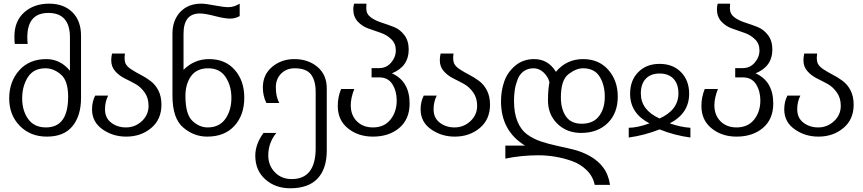

<svg xmlns="http://www.w3.org/2000/svg" viewBox="-20 -740 4674 1040"><path d="M349.1 -215.8Q349.1 -304.2 309.1 -336.9Q270.5 -370.1 226.1 -370.1Q161.6 -370.1 130.9 -321.8Q100.1 -273.4 100.1 -207Q100.1 -141.1 132.3 -95.7Q165 -49.8 229 -49.8Q349.1 -49.8 349.1 -215.8ZM418.9 -209Q418.9 -113.8 373 -57.1Q327.1 0 233.9 0Q144 0 86.9 -58.6Q29.8 -117.2 29.8 -207Q29.8 -297.9 84.5 -359.4Q138.7 -419.9 231 -419.9Q306.2 -419.9 358.9 -356.9V-537.1Q358.9 -669.9 242.2 -669.9Q127.9 -669.9 127.9 -538.1Q127.9 -519 129.9 -502H60.1Q58.1 -513.7 58.1 -543Q58.1 -625 110.4 -672.4Q163.6 -720.2 246.1 -720.2Q325.7 -720.2 372.6 -673.3Q418.9 -627 418.9 -546.9Z M854.5 -172.9Q854.5 -93.3 799.3 -46.9Q743.7 0 663.6 0Q591.3 0 535.2 -39.6Q478.5 -79.1 478.5 -147.9Q478.5 -189 495.6 -222.2H565.9Q548.8 -189 548.8 -147.9Q548.8 -101.6 581.5 -76.2Q615.2 -49.8 662.6 -49.8Q711.9 -49.8 748.5 -84Q784.7 -117.7 784.7 -167Q784.7 -209 763.7 -238.8Q742.2 -269.5 713.4 -285.2Q689 -298.8 654.3 -315.9Q625 -330.6 603.5 -355Q582.5 -378.9 582.5 -414.1Q582.5 -430.7 586.9 -450.2H656.7Q654.8 -438 654.8 -430.2Q654.8 -406.7 660.6 -395Q668.9 -378.4 691.9 -363.8Q716.3 -348.1 741.7 -335Q769.5 -320.8 794.9 -301.8Q821.8 -281.7 837.9 -250Q854.5 -217.3 854.5 -172.9Z M1233.4 -210Q1233.4 -275.9 1201.7 -323.2Q1170.4 -370.1 1107.4 -370.1Q1045.4 -370.1 1014.6 -327.1Q984.4 -284.7 984.4 -220.2Q984.4 -120.1 1022.5 -85Q1060.1 -49.8 1104.5 -49.8Q1168.5 -49.8 1201.2 -96.7Q1233.4 -142.6 1233.4 -210ZM1303.2 -210.9Q1303.2 -116.7 1250 -58.6Q1196.8 0 1102.1 0Q1031.2 0 974.1 -47.9Q914.1 -96.7 914.1 -222.2V-557.1Q914.1 -629.9 956.1 -674.8Q998.5 -720.2 1070.3 -720.2Q1093.8 -720.2 1144 -710.4Q1191.9 -701.2 1217.3 -701.2Q1247.6 -701.2 1278.3 -720.2V-652.8Q1253.9 -639.2 1226.1 -639.2Q1197.8 -639.2 1145 -652.8Q1090.8 -667 1062.5 -667Q974.1 -667 974.1 -557.1V-361.8Q1032.2 -419.9 1112.3 -419.9Q1201.2 -419.9 1252.4 -360.4Q1303.2 -301.8 1303.2 -210.9Z M1750 75.2Q1750 174.3 1700.2 227.1Q1650.4 279.8 1552.2 279.8Q1471.2 279.8 1417 231.4Q1362.8 183.1 1362.8 103Q1362.8 41.5 1407.2 -20H1477.1Q1433.1 32.7 1433.1 102.1Q1433.1 156.2 1469.2 193.4Q1504.9 230 1560.1 230Q1689.9 230 1689.9 62V-241.2Q1689.9 -304.7 1664.1 -337.4Q1638.2 -370.1 1576.2 -370.1Q1531.2 -370.1 1502.4 -340.8Q1474.1 -312 1474.1 -267.1Q1474.1 -214.8 1493.2 -182.1H1422.9Q1403.8 -220.2 1403.8 -266.1Q1403.8 -335.9 1454.1 -377.9Q1504.4 -419.9 1574.2 -419.9Q1649.4 -419.9 1699.7 -377.4Q1750 -335 1750 -261.2Z M2198.7 -179.2Q2198.7 -94.2 2142.6 -46.9Q2086.9 0 2000 0Q1920.4 0 1865.2 -44.4Q1809.6 -88.9 1809.6 -166Q1809.6 -214.4 1827.6 -257.8H1898.9Q1879.9 -209.5 1879.9 -169.9Q1879.9 -116.7 1912.6 -83.5Q1945.8 -49.8 2000 -49.8Q2061 -49.8 2094.7 -91.8Q2128.9 -134.3 2128.9 -195.8Q2128.9 -246.1 2105.5 -283.7Q2082 -320.8 2034.7 -320.8H1992.7V-371.1H2034.7Q2072.3 -371.1 2097.7 -399.9Q2124 -430.2 2124 -466.8Q2124 -503.9 2100.1 -526.9Q2075.7 -550.8 2043 -562L1974.6 -585.9Q1941.4 -597.7 1917.5 -623.5Q1893.6 -649.9 1893.6 -689.9Q1893.6 -704.6 1897.9 -720.2H1964.8Q1963.9 -709.5 1963.9 -694.8Q1963.9 -665 1987.3 -647Q2009.3 -629.9 2044.9 -618.2Q2085.4 -605 2112.8 -594.2Q2146.5 -581.1 2170.4 -549.8Q2193.8 -519 2193.8 -471.2Q2193.8 -379.9 2103 -342.8Q2198.7 -299.8 2198.7 -179.2Z M2634.3 -172.9Q2634.3 -93.3 2579.1 -46.9Q2523.4 0 2443.4 0Q2371.1 0 2314.9 -39.6Q2258.3 -79.1 2258.3 -147.9Q2258.3 -189 2275.4 -222.2H2345.7Q2328.6 -189 2328.6 -147.9Q2328.6 -101.6 2361.3 -76.2Q2395 -49.8 2442.4 -49.8Q2491.7 -49.8 2528.3 -84Q2564.5 -117.7 2564.5 -167Q2564.5 -209 2543.5 -238.8Q2522 -269.5 2493.2 -285.2Q2468.8 -298.8 2434.1 -315.9Q2404.8 -330.6 2383.3 -355Q2362.3 -378.9 2362.3 -414.1Q2362.3 -430.7 2366.7 -450.2H2436.5Q2434.6 -438 2434.6 -430.2Q2434.6 -406.7 2440.4 -395Q2448.7 -378.4 2471.7 -363.8Q2496.1 -348.1 2521.5 -335Q2549.3 -320.8 2574.7 -301.8Q2601.6 -281.7 2617.7 -250Q2634.3 -217.3 2634.3 -172.9Z M3255.9 -215.8Q3255.9 -281.2 3227.5 -325.7Q3199.2 -370.1 3138.2 -370.1Q3101.1 -370.1 3060.1 -338.9Q3018.1 -308.1 3018.1 -211.9Q3018.1 -150.4 3044.9 -110.4Q3072.3 -69.8 3130.9 -69.8Q3193.4 -69.8 3224.6 -110.8Q3255.9 -151.4 3255.9 -215.8ZM3326.2 -216.8Q3326.2 -127 3272 -73.7Q3217.3 -20 3127.9 -20Q3050.3 -20 2999.5 -69.3Q2948.2 -119.1 2948.2 -195.8Q2948.2 -252.4 2956.1 -294.9Q2948.7 -324.7 2924.3 -347.7Q2900.4 -370.1 2870.1 -370.1Q2838.4 -370.1 2815.4 -353Q2793 -336.4 2782.7 -307.1Q2771 -274.4 2768.1 -251Q2764.2 -222.2 2764.2 -193.8Q2764.2 -127 2783.2 -81.5Q2802.2 -36.1 2835 -12.2Q2867.7 11.7 2909.2 25.9Q2948.7 39.1 2997.6 49.8Q3050.3 61 3088.9 70.8Q3133.3 82 3176.3 106Q3219.7 130.4 3247.1 167Q3275.9 205.1 3284.2 261.2H3201.2Q3192.4 216.3 3158.7 182.6Q3125.5 149.4 3078.1 132.3Q3032.7 116.2 2985.4 108.4Q2939.9 101.1 2895 101.1Q2805.7 101.1 2717.3 119.1V48.8H2824.2Q2693.8 -30.8 2693.8 -190.9Q2693.8 -249 2711.4 -298.8Q2729 -349.1 2771 -384.3Q2813.5 -419.9 2873 -419.9Q2949.2 -419.9 2991.2 -351.1Q3048.8 -419.9 3138.2 -419.9Q3223.6 -419.9 3274.9 -361.8Q3326.2 -303.7 3326.2 -216.8Z M3654.8 -233.9Q3654.8 -285.2 3627.9 -313.5Q3601.1 -341.8 3552.7 -341.8Q3504.9 -341.8 3478 -313.5Q3451.2 -285.2 3451.2 -233.9Q3451.2 -144 3552.7 -98.1Q3654.8 -144.5 3654.8 -233.9ZM3719.7 4.9Q3632.3 -6.8 3552.7 -39.1Q3471.2 -6.8 3385.7 4.9V-47.9Q3433.6 -48.3 3498 -71.8Q3393.1 -126 3393.1 -231.9Q3393.1 -304.7 3437 -349.1Q3481 -394 3552.7 -394Q3625 -394 3668.9 -349.1Q3712.9 -304.2 3712.9 -231.9Q3712.9 -126 3607.9 -71.8Q3668 -50.8 3719.7 -47.9Z M4168.5 -179.2Q4168.5 -94.2 4112.3 -46.9Q4056.6 0 3969.7 0Q3890.1 0 3835 -44.4Q3779.3 -88.9 3779.3 -166Q3779.3 -214.4 3797.4 -257.8H3868.7Q3849.6 -209.5 3849.6 -169.9Q3849.6 -116.7 3882.3 -83.5Q3915.5 -49.8 3969.7 -49.8Q4030.8 -49.8 4064.5 -91.8Q4098.6 -134.3 4098.6 -195.8Q4098.6 -246.1 4075.2 -283.7Q4051.8 -320.8 4004.4 -320.8H3962.4V-371.1H4004.4Q4042 -371.1 4067.4 -399.9Q4093.8 -430.2 4093.8 -466.8Q4093.8 -503.9 4069.8 -526.9Q4045.4 -550.8 4012.7 -562L3944.3 -585.9Q3911.1 -597.7 3887.2 -623.5Q3863.3 -649.9 3863.3 -689.9Q3863.3 -704.6 3867.7 -720.2H3934.6Q3933.6 -709.5 3933.6 -694.8Q3933.6 -665 3957 -647Q3979 -629.9 4014.6 -618.2Q4055.2 -605 4082.5 -594.2Q4116.2 -581.1 4140.1 -549.8Q4163.6 -519 4163.6 -471.2Q4163.6 -379.9 4072.8 -342.8Q4168.5 -299.8 4168.5 -179.2Z M4604 -172.9Q4604 -93.3 4548.8 -46.9Q4493.2 0 4413.1 0Q4340.8 0 4284.7 -39.6Q4228 -79.1 4228 -147.9Q4228 -189 4245.1 -222.2H4315.4Q4298.3 -189 4298.3 -147.9Q4298.3 -101.6 4331.1 -76.2Q4364.7 -49.8 4412.1 -49.8Q4461.4 -49.8 4498 -84Q4534.2 -117.7 4534.2 -167Q4534.2 -209 4513.2 -238.8Q4491.7 -269.5 4462.9 -285.2Q4438.5 -298.8 4403.8 -315.9Q4374.5 -330.6 4353 -355Q4332 -378.9 4332 -414.1Q4332 -430.7 4336.4 -450.2H4406.2Q4404.3 -438 4404.3 -430.2Q4404.3 -406.7 4410.2 -395Q4418.5 -378.4 4441.4 -363.8Q4465.8 -348.1 4491.2 -335Q4519 -320.8 4544.4 -301.8Q4571.3 -281.7 4587.4 -250Q4604 -217.3 4604 -172.9Z"/></svg>

Font: Miedinger*
Style: Book
Weight: 400
Version: Version 001.000